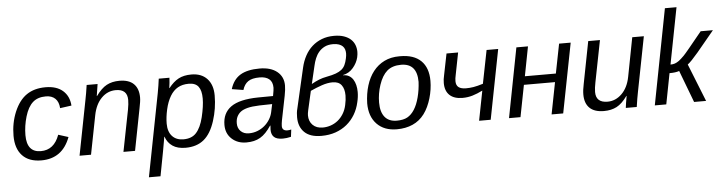

<svg xmlns="http://www.w3.org/2000/svg" viewBox="-53 -989 5473 1451"><g transform="rotate(-5 2684.0 -263.5)"><path d="M229 -60Q330 -60 370 -172L446 -148Q387 10 227 10Q133 10 83 -43Q33 -96 33 -193Q33 -290 68 -374Q104 -459 162 -498.5Q220 -538 305 -538Q389 -538 436.5 -496.5Q484 -455 489 -383L402 -371Q399 -419 373 -444Q347 -469 302 -469Q240 -469 203 -436Q165 -402 144 -331Q123 -260 123 -190Q123 -60 229 -60Z M850 0 912 -315Q916 -337 918 -355Q920 -373 920 -388Q920 -470 833 -470Q770 -470 724 -423.5Q678 -377 662 -296L604 0H517L598 -416Q603 -439 607.5 -467Q612 -495 617 -528H700Q700 -523 694 -490L686 -438H688Q728 -494 769 -516Q810 -538 866 -538Q938 -538 974.5 -502Q1011 -466 1011 -399Q1011 -383 1008 -363.5Q1005 -344 1000 -319L938 0Z M1321 10Q1260 10 1222.5 -15.5Q1185 -41 1169 -87H1167Q1167 -85 1165.5 -77Q1164 -69 1162 -55Q1160 -42 1148 23.5Q1136 89 1113 208H1025L1147 -420Q1152 -448 1156.5 -475Q1161 -502 1164 -528H1245Q1245 -515 1242 -488L1237 -450H1239Q1275 -496 1314.5 -517Q1354 -538 1412 -538Q1488 -538 1531 -492Q1574 -446 1574 -365Q1574 -266 1544 -173Q1514 -79 1460 -34.5Q1406 10 1321 10ZM1386 -470Q1338 -470 1303.5 -450.5Q1269 -431 1245 -391Q1220 -349 1207 -291Q1194 -233 1194 -184Q1194 -123 1225 -89Q1256 -55 1311 -55Q1373 -55 1407 -92Q1443 -131 1462 -209Q1482 -292 1482 -350Q1482 -410 1459.5 -440Q1437 -470 1386 -470Z M2059 5Q2013 5 1992.5 -14Q1972 -33 1972 -70L1974 -101H1971Q1951 -71 1930.5 -49.5Q1910 -28 1887.5 -15Q1865 -2 1839 4Q1813 10 1782 10Q1715 10 1671 -31Q1628 -71 1628 -136Q1628 -226 1693 -272.5Q1758 -319 1899 -321L2013 -322Q2022 -370 2022 -384Q2022 -429 1996 -450Q1970 -471 1924 -471Q1866 -471 1836.5 -450.5Q1807 -430 1794 -387L1707 -401Q1729 -473 1782.5 -505.5Q1836 -538 1929 -538Q2014 -538 2062 -499Q2110 -460 2110 -394Q2110 -363 2101 -317L2064 -133Q2062 -121 2060.5 -110.5Q2059 -100 2059 -90Q2059 -54 2099 -54Q2113 -54 2128 -58L2121 -3Q2087 5 2059 5ZM2001 -262 1904 -260Q1846 -258 1812.5 -249Q1779 -240 1761 -226Q1743 -212 1732.5 -191Q1722 -170 1722 -140Q1722 -103 1745.5 -80Q1769 -57 1807 -57Q1842 -57 1872.5 -69Q1903 -81 1926.5 -101Q1950 -121 1966 -147Q1982 -173 1988 -201Z M2554 -432Q2580 -432 2598.5 -421.5Q2617 -411 2629 -392.5Q2641 -374 2647 -349.5Q2653 -325 2653 -297Q2653 -278 2650.5 -258.5Q2648 -239 2643 -219Q2632 -169 2607 -127Q2582 -85 2545 -54.5Q2508 -24 2459.5 -7Q2411 10 2351 10Q2266 10 2223 -32Q2180 -74 2180 -146Q2180 -162 2181.5 -178.5Q2183 -195 2188 -213L2258 -517Q2269 -565 2291 -605.5Q2313 -646 2345 -674.5Q2377 -703 2418.5 -719Q2460 -735 2511 -735Q2555 -735 2586.5 -724Q2618 -713 2638 -694.5Q2658 -676 2667.5 -651.5Q2677 -627 2677 -599Q2677 -581 2672 -558Q2662 -516 2631 -479.5Q2600 -443 2554 -434ZM2268 -190Q2263 -168 2263 -153Q2263 -108 2291 -80Q2319 -52 2367 -52Q2398 -52 2427.5 -62Q2457 -72 2481.5 -91.5Q2506 -111 2524 -140Q2542 -169 2550 -206Q2559 -246 2559 -279Q2559 -329 2537.5 -357.5Q2516 -386 2470 -386Q2432 -386 2388 -371Q2344 -356 2301 -336ZM2313 -387Q2345 -405 2371.5 -415.5Q2398 -426 2430 -432Q2473 -440 2500 -450Q2527 -460 2544 -474Q2561 -488 2570.5 -508Q2580 -528 2586 -556Q2591 -578 2591 -595Q2591 -611 2586.5 -625Q2582 -639 2571.5 -649.5Q2561 -660 2543 -666.5Q2525 -673 2498 -673Q2461 -673 2435 -660Q2409 -647 2391 -626Q2373 -605 2362 -578Q2351 -551 2345 -523Z M3208 -333Q3208 -301 3203 -267.5Q3198 -234 3188.5 -201.5Q3179 -169 3165 -139Q3151 -109 3133 -85Q3097 -37 3044 -13.5Q2991 10 2924 10Q2828 10 2772.5 -47.5Q2717 -105 2717 -205Q2719 -278 2738 -339.5Q2757 -401 2791.5 -445Q2826 -489 2875.5 -513.5Q2925 -538 2990 -538H2997Q3100 -538 3154 -485Q3208 -432 3208 -333ZM3118 -333Q3118 -473 2997 -473Q2931 -473 2891 -439Q2852 -405 2829 -336Q2807 -270 2807 -203Q2807 -131 2838 -93Q2869 -55 2929 -55Q2979 -55 3009.5 -72Q3040 -89 3063 -125Q3086 -161 3100.5 -216.5Q3115 -272 3118 -333Z M3435 -528 3402 -360Q3396 -334 3396 -314Q3396 -282 3415 -267.5Q3434 -253 3472 -253Q3499 -253 3527.5 -257.5Q3556 -262 3601 -276L3651 -528H3739L3636 0H3548L3592 -225Q3552 -205 3515.5 -194Q3479 -183 3439 -183Q3375 -183 3341 -215Q3307 -247 3307 -307Q3307 -336 3314 -364L3347 -528Z M3965 -528 3922 -305H4157L4201 -528H4289L4186 0H4098L4145 -241H3909L3862 0H3775L3877 -528Z M4511 -528 4449 -213Q4440 -169 4440 -140Q4440 -59 4528 -59Q4589 -59 4636 -105Q4683 -151 4699 -232L4756 -528H4844L4763 -113Q4758 -90 4753.5 -61.5Q4749 -33 4744 0H4661Q4661 -2 4662.5 -11.5Q4664 -21 4666 -37Q4671 -71 4675 -90H4673Q4633 -34 4592 -12.5Q4551 9 4495 9Q4423 9 4386.5 -26.5Q4350 -62 4350 -129Q4350 -163 4360 -209L4422 -528Z M4881 0 5021 -725H5109L5026 -297Q5045 -297 5059.5 -302Q5074 -307 5091 -319Q5107 -331 5131 -355Q5142 -366 5178 -409.5Q5214 -453 5275 -528H5368L5237 -370Q5181 -304 5156 -286L5270 0H5179L5087 -243Q5060 -233 5013 -233L4968 0Z"/></g></svg>

Font: Libra Sans Modern
Style: Italic
Weight: 400
Italic angle: -12°
Foundry: Stefan Peev, Context Ltd
Version: Version 1.000